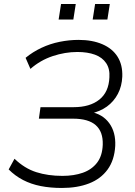

<svg xmlns="http://www.w3.org/2000/svg" viewBox="-20 -925 670 953"><path d="M287 8Q230 8 182 -1.5Q134 -11 94.5 -31.5Q55 -52 23 -84L52 -137Q102 -89 160 -70.5Q218 -52 290 -52Q347 -52 391 -67.5Q435 -83 461.5 -117Q488 -151 490 -207Q492 -271 455.5 -303.5Q419 -336 342 -336H173L181 -393H345Q426 -393 473 -430.5Q520 -468 523 -541Q526 -583 507 -611.5Q488 -640 451.5 -653.5Q415 -667 364 -667Q303 -667 241.5 -646.5Q180 -626 131 -583L107 -638Q142 -667 185.5 -687.5Q229 -708 276.5 -717.5Q324 -727 370 -727Q438 -727 488 -705.5Q538 -684 563.5 -643.5Q589 -603 587 -545Q585 -497 565 -459Q545 -421 510.5 -396Q476 -371 428 -361V-370Q489 -359 522 -314Q555 -269 552 -201Q548 -130 514 -83.5Q480 -37 422 -14.5Q364 8 287 8ZM440 -828 452 -905H525L513 -828ZM271 -828 283 -905H356L344 -828Z"/></svg>

Font: Nunitoga
Style: Light Italic
Weight: 300
Italic angle: -9°
Designer: Vernon Adams
Foundry: Vernon Adams
Version: Version 1.0